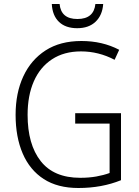

<svg xmlns="http://www.w3.org/2000/svg" viewBox="-20 -930 694 960"><path d="M356 -364H585V-29Q489 10 372 10Q268 10 198.5 -35Q129 -80 93.5 -162.5Q58 -245 58 -356Q58 -465 96.5 -548Q135 -631 208 -678Q281 -725 387 -725Q492 -725 576 -681L553 -631Q473 -673 385 -673Q300 -673 240 -633.5Q180 -594 149 -523Q118 -452 118 -356Q118 -208 183.5 -124.5Q249 -41 381 -41Q425 -41 461.5 -47.5Q498 -54 528 -65V-312H356ZM496 -910Q492 -854 458 -821.5Q424 -789 366 -789Q308 -789 275 -820.5Q242 -852 239 -910H278Q285 -835 367 -835Q449 -835 457 -910Z"/></svg>

Font: Noto Sans Arabic UI SmCn Lt
Style: Regular
Weight: 300
Width: 4
Designer: Monotype Design Team, Nadine Chahine and Nizar Qandah
Foundry: Monotype Imaging Inc.
Version: Version 2.010; ttfautohint (v1.8.4.7-5d5b)